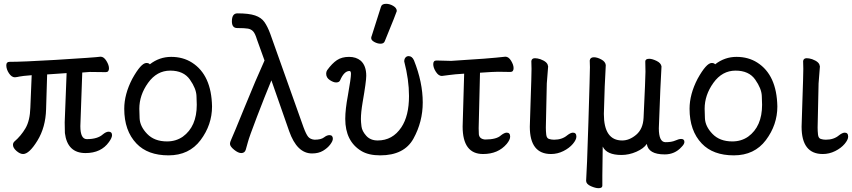

<svg xmlns="http://www.w3.org/2000/svg" viewBox="-20 -790 4464 1006"><path d="M101 17Q85 17 66.5 1Q48 -15 48 -31Q48 -41 55 -48Q90 -78 113.5 -118Q137 -158 139 -226L146 -396Q95 -392 82.5 -389Q70 -386 58 -385Q41 -385 27 -406Q13 -427 13 -448Q13 -466 30 -466Q99 -466 268 -476Q481 -489 507 -493Q524 -493 537.5 -471Q551 -449 551 -432Q551 -412 534 -412L450 -413L411 -410L401 -129Q401 -61 435 -61Q491 -61 519 -86Q536 -100 549 -100Q567 -100 567 -82Q567 -68 551 -46Q510 12 428 12Q333 12 320 -93Q319 -109 319 -149L329 -407L227 -400Q224 -312 221.5 -217.5Q219 -123 176 -53Q133 17 101 17Z M855 -49Q902 -49 938 -74Q1011 -127 1011 -241Q1011 -249 1009.5 -287.5Q1008 -326 975 -373Q942 -420 872 -420Q802 -420 756 -356Q710 -292 710 -220Q710 -214 711.5 -171Q713 -128 751 -88.5Q789 -49 855 -49ZM863 24Q754 24 695 -38Q631 -105 631 -220Q631 -296 673 -377Q719 -460 747 -460Q760 -460 765 -453Q815 -492 877 -492Q939 -492 986 -462Q1088 -397 1091 -232Q1091 -136 1031 -56Q971 24 863 24Z M1615 14Q1536 14 1495 -103L1402 -369Q1368 -287 1326.5 -178.5Q1285 -70 1279 -46Q1273 -22 1267.5 -5Q1262 12 1244 12Q1228 12 1206.5 -5.5Q1185 -23 1185 -36Q1185 -46 1193 -62.5Q1201 -79 1261 -226.5Q1321 -374 1366 -473L1326 -584Q1317 -614 1306.5 -625.5Q1296 -637 1279.5 -640Q1263 -643 1223 -643Q1195 -643 1195 -678Q1195 -720 1224 -720Q1284 -720 1316.5 -709Q1349 -698 1365.5 -674.5Q1382 -651 1396 -613L1570 -124Q1584 -86 1595 -73Q1606 -60 1628 -58Q1662 -58 1677.5 -70Q1693 -82 1706 -82Q1724 -82 1724 -63Q1724 -51 1710 -32.5Q1696 -14 1672.5 0Q1649 14 1615 14Z M1972 24Q1911 24 1873 1Q1789 -50 1789 -167Q1789 -217 1803 -291Q1819 -381 1819 -403Q1819 -418 1811 -418Q1783 -418 1762 -369Q1757 -358 1741 -358Q1727 -358 1708 -370.5Q1689 -383 1689 -404Q1689 -414 1694 -422Q1720 -458 1745.5 -475Q1771 -492 1809 -492Q1846 -492 1870 -472Q1899 -446 1899 -393Q1899 -363 1880 -254Q1871 -201 1871 -166Q1871 -152 1874 -127.5Q1877 -103 1899 -78.5Q1921 -54 1959 -54Q2037 -54 2083 -123Q2123 -183 2123 -287Q2123 -372 2098 -468Q2098 -481 2104.5 -488.5Q2111 -496 2121 -496Q2139 -496 2149 -474Q2195 -359 2195 -253Q2195 -152 2146.5 -64Q2098 24 1972 24ZM1974 -561Q1958 -561 1941.5 -570Q1925 -579 1925 -590Q1925 -598 1927 -600L1976 -754Q1980 -770 2003 -770Q2022 -770 2040.5 -759Q2059 -748 2059 -732Q2059 -728 1996 -574Q1991 -561 1974 -561Z M2511 17Q2404 17 2404 -127L2412 -404Q2361 -401 2334 -397Q2307 -393 2295 -392Q2278 -392 2264 -413.5Q2250 -435 2250 -454Q2250 -473 2267 -473L2344 -471Q2544 -483 2628 -493Q2645 -493 2658 -471.5Q2671 -450 2671 -433Q2671 -413 2654 -413L2589 -414Q2567 -414 2495 -409L2488 -118L2489 -86Q2492 -62 2521 -59Q2582 -59 2605 -81Q2623 -95 2635 -95Q2653 -95 2653 -74Q2653 -58 2635 -36Q2590 17 2511 17Z M2867 17Q2756 17 2756 -126L2760 -254Q2765 -397 2765 -429L2764 -470Q2766 -485 2783 -485Q2795 -485 2811 -480Q2849 -466 2851 -445L2852 -442L2845 -353L2840 -122Q2840 -104 2842 -85Q2844 -66 2856.5 -62Q2869 -58 2883 -58Q2925 -58 2952 -81Q2970 -95 2982 -95Q3000 -95 3000 -74Q3000 -58 2981.5 -36Q2963 -14 2932 1.5Q2901 17 2867 17Z M3116 196Q3100 196 3076 185.5Q3052 175 3051 158Q3055 108 3063 -150Q3071 -408 3071 -438L3070 -473Q3072 -490 3092 -490Q3109 -490 3130.5 -478.5Q3152 -467 3154 -449Q3154 -433 3152 -407Q3149 -373 3144 -193Q3144 -54 3240 -54Q3278 -54 3313.5 -84Q3349 -114 3352 -172Q3362 -384 3362 -414L3361 -468Q3361 -482 3382 -482Q3397 -482 3420 -471Q3443 -460 3446 -442Q3441 -367 3432 -118Q3432 -45 3467 -45Q3499 -45 3518 -53.5Q3537 -62 3549 -62Q3566 -62 3566 -46Q3566 -35 3551 -20Q3516 19 3463 19Q3377 19 3369 -36Q3353 -12 3314.5 5Q3276 22 3236 22Q3159 22 3138 -22L3136 130V183Q3136 196 3116 196Z M3817 -49Q3864 -49 3900 -74Q3973 -127 3973 -241Q3973 -249 3971.5 -287.5Q3970 -326 3937 -373Q3904 -420 3834 -420Q3764 -420 3718 -356Q3672 -292 3672 -220Q3672 -214 3673.5 -171Q3675 -128 3713 -88.5Q3751 -49 3817 -49ZM3825 24Q3716 24 3657 -38Q3593 -105 3593 -220Q3593 -296 3635 -377Q3681 -460 3709 -460Q3722 -460 3727 -453Q3777 -492 3839 -492Q3901 -492 3948 -462Q4050 -397 4053 -232Q4053 -136 3993 -56Q3933 24 3825 24Z M4291 17Q4180 17 4180 -126L4184 -254Q4189 -397 4189 -429L4188 -470Q4190 -485 4207 -485Q4219 -485 4235 -480Q4273 -466 4275 -445L4276 -442L4269 -353L4264 -122Q4264 -104 4266 -85Q4268 -66 4280.5 -62Q4293 -58 4307 -58Q4349 -58 4376 -81Q4394 -95 4406 -95Q4424 -95 4424 -74Q4424 -58 4405.5 -36Q4387 -14 4356 1.5Q4325 17 4291 17Z"/></svg>

Font: LXGW WenKai Medium
Style: Regular
Weight: 500
Designer: LXGW / Fontworks Inc.
Foundry: LXGW / Fontworks Inc.
Version: Version 1.501; October 10, 2024